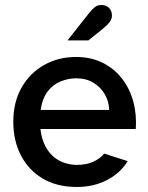

<svg xmlns="http://www.w3.org/2000/svg" viewBox="-20 -733 588 765"><path d="M286 12Q207 12 150.5 -21.5Q94 -55 63.5 -113.5Q33 -172 33 -248Q33 -327 66.5 -385Q100 -443 156.5 -474.5Q213 -506 283 -506Q342 -506 388.5 -483Q435 -460 466 -420Q497 -380 511 -328.5Q525 -277 521 -219H141Q146 -178 161 -150Q176 -122 196.5 -106Q217 -90 240.5 -83Q264 -76 285 -76Q324 -76 351.5 -88.5Q379 -101 395 -121L489 -91Q459 -43 406 -15.5Q353 12 286 12ZM142 -295H415Q414 -329 397.5 -357.5Q381 -386 352 -403.5Q323 -421 284 -421Q253 -421 222.5 -409Q192 -397 170.5 -369.5Q149 -342 142 -295ZM249 -572 335 -681Q349 -698 359 -705.5Q369 -713 384 -713Q403 -713 414.5 -701.5Q426 -690 426 -671Q426 -658 417.5 -646Q409 -634 387 -616L332 -572Z"/></svg>

Font: Atkinson Hyperlegible Next Medium
Style: Regular
Weight: 500
Designer: Elliott Scott, Megan Eiswerth, Linus Boman, Theodore Petrosky, Letters from Sweden
Foundry: Applied Design Works, Letters from Sweden
Version: Version 2.001